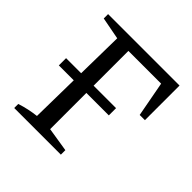

<svg xmlns="http://www.w3.org/2000/svg" viewBox="-170 -792 937 937"><g transform="rotate(45 298.5 -324.0)"><path d="M58 0V-28Q86 -37 112 -42.5Q138 -48 164 -51L168 -301H65V-351H169L173 -596L58 -618V-648H551V-409H515L481 -591H255V-351H410V-301H255V-51L380 -31V0Z"/></g></svg>

Font: Piazzolla SC
Style: Regular
Weight: 400
Designer: Juan Pablo del Peral
Foundry: Huerta Tipografica
Version: Version 1.330